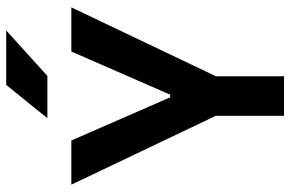

<svg xmlns="http://www.w3.org/2000/svg" viewBox="-180 -766 946 626"><g transform="rotate(-90 293.0 -453.0)"><path d="M228.5 0V-222.2L3.9 -693.4H147.9L288.6 -371.1H297.4L438 -693.4H582L357.4 -222.2V0ZM220.7 -771.5 329.1 -905.8H506.8L358.4 -771.5Z"/></g></svg>

Font: Cascadia Code NF
Style: Bold
Weight: 700
Monospace: yes
Designer: Aaron Bell
Foundry: Saja Typeworks
Version: Version 2404.023; ttfautohint (v1.8.4)